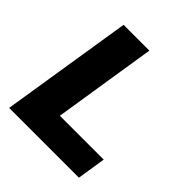

<svg xmlns="http://www.w3.org/2000/svg" viewBox="-192 -837 969 969"><g transform="rotate(45 292.5 -352.5)"><path d="M25 0 137 -705H321L234 -153H547L523 0Z"/></g></svg>

Font: Nunito Sans Black
Style: Italic
Weight: 900
Italic angle: -9°
Designer: Vernon Adams
Foundry: Vernon Adams
Version: Version 3.006; ttfautohint (v1.8.3)